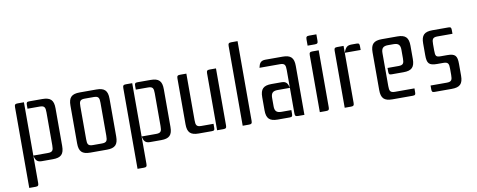

<svg xmlns="http://www.w3.org/2000/svg" viewBox="-72 -1048 3961 1596"><g transform="rotate(-10 1908.0 -249.5)"><path d="M190 -508C169 -508 165 -502 165 -481V-450H268C309 -450 315 -434 315 -393V-115C315 -74 309 -58 268 -58H145V-508H92C71 -508 65 -502 65 -481V201H118C139 201 145 195 145 174V-58C153 -20 166 0 205 0H300C369 0 395 -26 395 -95V-413C395 -482 369 -508 300 -508Z M521 -413V-95C521 -26 547 0 616 0H756C825 0 851 -26 851 -95V-413C851 -482 825 -508 756 -508H616C547 -508 521 -482 521 -413ZM724 -450C765 -450 771 -434 771 -393V-115C771 -74 765 -58 724 -58H648C607 -58 601 -74 601 -115V-393C601 -434 607 -450 648 -450Z M1104 -508C1083 -508 1079 -502 1079 -481V-450H1182C1223 -450 1229 -434 1229 -393V-115C1229 -74 1223 -58 1182 -58H1059V-508H1006C985 -508 979 -502 979 -481V201H1032C1053 201 1059 195 1059 174V-58C1067 -20 1080 0 1119 0H1214C1283 0 1309 -26 1309 -95V-413C1309 -482 1283 -508 1214 -508Z M1739 0C1760 0 1766 -6 1766 -27V-508H1713C1692 -508 1686 -502 1686 -481V0ZM1436 -95C1436 -26 1462 0 1531 0H1641C1662 0 1666 -6 1666 -27V-58H1563C1522 -58 1516 -74 1516 -115V-508H1463C1442 -508 1436 -502 1436 -481Z M1929 -700C1908 -700 1902 -694 1902 -673V0H1955C1976 0 1982 -6 1982 -27V-700Z M2343 -27C2343 -6 2349 0 2370 0H2423V-413C2423 -482 2397 -508 2328 -508H2183C2144 -508 2131 -488 2123 -450H2296C2337 -450 2343 -434 2343 -393ZM2298 0C2319 0 2323 -6 2323 -27V-58H2240C2199 -58 2183 -74 2183 -115V-185C2183 -226 2199 -242 2240 -242H2343C2335 -280 2322 -300 2283 -300H2198C2129 -300 2103 -274 2103 -205V-95C2103 -26 2129 0 2198 0Z M2549 -562H2610C2631 -562 2637 -568 2637 -589V-642H2576C2555 -642 2549 -636 2549 -615ZM2580 -508C2559 -508 2553 -502 2553 -481V0H2606C2627 0 2633 -6 2633 -27V-508Z M2977 -450V-481C2977 -502 2973 -508 2952 -508H2913C2874 -508 2860 -496 2843 -450V-508H2790C2769 -508 2763 -502 2763 -481V0H2816C2837 0 2843 -6 2843 -27V-450Z M3198 -58C3157 -58 3151 -74 3151 -115V-393C3151 -434 3167 -450 3208 -450H3254C3295 -450 3311 -434 3311 -393V-321C3311 -280 3305 -264 3264 -264H3171V-233C3171 -212 3175 -206 3196 -206H3296C3365 -206 3391 -232 3391 -301V-413C3391 -482 3365 -508 3296 -508H3166C3097 -508 3071 -482 3071 -413V-95C3071 -26 3097 0 3166 0H3337C3358 0 3362 -6 3362 -27V-58Z M3635 -225C3676 -225 3682 -209 3682 -168V-115C3682 -74 3676 -58 3635 -58H3498V-27C3498 -6 3502 0 3523 0H3667C3736 0 3762 -26 3762 -95V-194C3762 -263 3746 -283 3677 -283H3625C3584 -283 3578 -291 3578 -340V-393C3578 -434 3584 -450 3625 -450H3752V-481C3752 -502 3748 -508 3727 -508H3593C3524 -508 3498 -482 3498 -413V-314C3498 -245 3514 -225 3583 -225Z"/></g></svg>

Font: Rationale One
Style: Regular
Weight: 400
Designer: Cyreal (www.cyreal.org)
Foundry: Cyreal (www.cyreal.org)
Version: Version 1.001